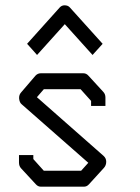

<svg xmlns="http://www.w3.org/2000/svg" viewBox="-20 -752 526 723"><path d="M323 -372 283.5 -416H145L119 -386L370 -165Q380 -156 380 -143Q380 -129.5 371.5 -120L315 -58Q307 -49 296 -49H134Q123 -49 115 -58L59.5 -118Q51.5 -126.5 51.5 -140V-168H105.5V-153L145 -109H285.5L312.5 -139L62 -359Q53.5 -365.5 52 -381V-384.5Q52 -395.5 59.5 -404L113.5 -467Q122 -476 133 -476H294.5Q305 -476 313 -467L369 -406Q377 -397.5 377 -385V-353H323ZM101 -566 82 -587 205 -724Q212.5 -732 223 -732Q236 -732 243 -724L366.5 -587L347.5 -566L328.5 -545L224 -661L119.5 -545Z"/></svg>

Font: 3270 Nerd Font Mono SemCond
Style: Regular
Weight: 400
Monospace: yes
Version: Version 3.0.1;Nerd Fonts 3.1.1